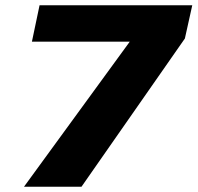

<svg xmlns="http://www.w3.org/2000/svg" viewBox="-20 -708 749 728"><path d="M71 0 472 -550H101L130 -688H709L681 -562L289 0Z"/></svg>

Font: Saira Thin Expanded
Style: Bold Italic
Weight: 700
Width: 7
Italic angle: -12°
Version: Version 1.101